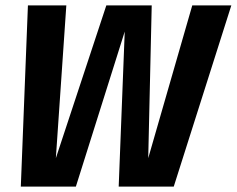

<svg xmlns="http://www.w3.org/2000/svg" viewBox="-20 -695 882 715"><path d="M57.5 0 84 -675H227L188 -106L376 -675H545L532 -106L696 -675H841.5L627 0H422L444.5 -577.5L262.5 0Z"/></svg>

Font: Anybody SemiBold
Style: Italic
Weight: 600
Italic angle: -10°
Designer: Tyler Finck
Foundry: Etcetera Type Company
Version: Version 1.010; ttfautohint (v1.8.3) -l 8 -r 50 -G 200 -x 14 